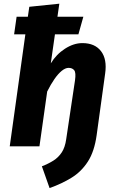

<svg xmlns="http://www.w3.org/2000/svg" viewBox="-20 -778 619 1021"><path d="M418 -548.8Q484.4 -548.8 517.2 -505.9Q550.1 -463 539.1 -386.7L494 -59.6Q482 27.4 447.3 81.2Q412.6 135 360.5 167Q308.5 199.1 243.6 222.1L202.7 106.3Q237.5 92.9 264.1 76Q290.8 59.1 308.4 32.3Q326 5.5 332.1 -38.1L378.8 -350.4Q384.8 -391.9 374.6 -404.5Q364.4 -417.1 345 -417.1Q327.7 -417.1 308.3 -401.3Q288.9 -385.5 269.4 -357.4Q249.9 -329.3 230.9 -291.3L189.8 0H31.8L114.9 -595.6H55.1L68.3 -689H128.1L135.8 -741.9L295.5 -758.4L285.5 -689H423.2L397 -595.6H272.2L250.1 -441Q279.2 -489.1 325.5 -518.9Q371.9 -548.8 418 -548.8Z"/></svg>

Font: Fira Sans Variable
Style: Italic
Weight: 397
Italic angle: -8°
Designer: Carrois Corporate & Edenspiekermann AG
Foundry: Carrois Corporate GbR & Edenspiekermann AG
Version: Version 4.202